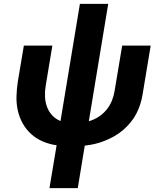

<svg xmlns="http://www.w3.org/2000/svg" viewBox="-20 -755 840 990"><path d="M235 215 272 -6Q235 -11 201 -25.5Q167 -40 141 -63.5Q115 -87 97.5 -118Q80 -149 72 -184.5Q64 -220 65 -258Q66 -296 72 -335L103 -520H250L216 -315Q211 -287 212 -258.5Q213 -230 222 -205Q231 -180 249 -160.5Q267 -141 292 -131L392 -735H538L438 -130Q464 -137 488 -152.5Q512 -168 529.5 -189.5Q547 -211 557 -236Q567 -261 571 -287L610 -520H757L715 -267Q711 -242 703 -217Q695 -192 682.5 -168Q670 -144 652 -122.5Q634 -101 613.5 -83.5Q593 -66 569 -52.5Q545 -39 520 -29Q495 -19 469.5 -13Q444 -7 417 -4L381 215Z"/></svg>

Font: Iosevka Aile Heavy
Style: Italic
Weight: 900
Italic angle: -9°
Designer: Belleve Invis
Foundry: Belleve Invis
Version: Version 31.1.0; ttfautohint (v1.8.4)